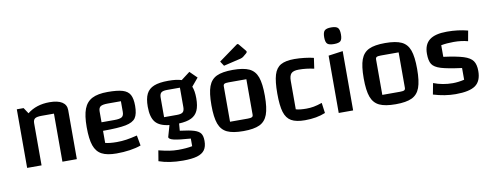

<svg xmlns="http://www.w3.org/2000/svg" viewBox="-70 -1082 4134 1613"><g transform="rotate(-10 1997.5 -276.0)"><path d="M81 -500H139L172 -450Q248 -511 361 -511Q431 -511 468 -487.5Q505 -464 505 -419V0H382V-410H278Q235 -410 219.5 -399Q204 -388 204 -359V0H81Z M1036 -108 1052 -20Q1011 -5 956.5 3Q902 11 843 11Q762 11 717 -13Q672 -37 652.5 -92.5Q633 -148 633 -250Q633 -349 654.5 -405Q676 -461 724.5 -486Q773 -511 857 -511Q940 -511 984.5 -497.5Q1029 -484 1047 -451Q1065 -418 1065 -357Q1065 -287 1042.5 -254Q1020 -221 957.5 -208.5Q895 -196 763 -196V-93Q800 -83 862 -83Q903 -83 943.5 -89Q984 -95 1036 -108ZM763 -361V-269H873Q919 -269 936.5 -280.5Q954 -292 954 -324V-415H843Q797 -415 780 -403.5Q763 -392 763 -361Z M1588 35Q1588 84 1567.5 112.5Q1547 141 1502.5 154Q1458 167 1382 167Q1264 167 1177 136L1192 46Q1244 59 1282 65Q1320 71 1359 71Q1428 71 1478 61V-4Q1378 -11 1335.5 -21Q1293 -31 1293 -49L1321 -147Q1238 -156 1203 -198Q1168 -240 1168 -330Q1168 -399 1188 -439Q1208 -479 1253 -497Q1298 -515 1375 -515Q1447 -515 1488 -501L1563 -558L1623 -499L1566 -431Q1582 -392 1582 -330Q1582 -265 1564.5 -226Q1547 -187 1508.5 -168Q1470 -149 1403 -146L1398 -85Q1480 -75 1519 -62.5Q1558 -50 1573 -28.5Q1588 -7 1588 35ZM1288 -220H1398Q1434 -220 1448 -232Q1462 -244 1462 -275V-441H1352Q1316 -441 1302 -429Q1288 -417 1288 -386Z M1697 -250Q1697 -354 1717.5 -409.5Q1738 -465 1786.5 -488Q1835 -511 1925 -511Q2016 -511 2064.5 -488Q2113 -465 2133 -409.5Q2153 -354 2153 -250Q2153 -146 2132.5 -90.5Q2112 -35 2063.5 -12Q2015 11 1925 11Q1835 11 1786.5 -12Q1738 -35 1717.5 -90.5Q1697 -146 1697 -250ZM1978 -86Q2005 -86 2014.5 -91.5Q2024 -97 2024 -112V-414H1873Q1846 -414 1836.5 -408.5Q1827 -403 1827 -388V-86ZM1833 -598 1993 -714Q1998 -718 2002 -718Q2007 -718 2012 -712L2060 -654Q2067 -646 2067 -641Q2067 -635 2059 -628L2030 -604Q2021 -597 2007 -593L1859 -558Z M2259 -250Q2259 -353 2276 -409Q2293 -465 2334 -488Q2375 -511 2450 -511Q2491 -511 2537.5 -505.5Q2584 -500 2614 -492L2601 -402Q2535 -417 2471 -417Q2425 -417 2407 -398.5Q2389 -380 2389 -335V-93Q2420 -83 2479 -83Q2511 -83 2541.5 -88.5Q2572 -94 2613 -108L2625 -20Q2551 11 2450 11Q2375 11 2334 -12.5Q2293 -36 2276 -91.5Q2259 -147 2259 -250Z M2862 -506V0H2739V-489ZM2729 -647Q2729 -689 2744.5 -704Q2760 -719 2801 -719Q2842 -719 2857 -704Q2872 -689 2872 -647Q2872 -606 2857.5 -591.5Q2843 -577 2801 -577Q2759 -577 2744 -591.5Q2729 -606 2729 -647Z M2996 -250Q2996 -354 3016.5 -409.5Q3037 -465 3085.5 -488Q3134 -511 3224 -511Q3315 -511 3363.5 -488Q3412 -465 3432 -409.5Q3452 -354 3452 -250Q3452 -146 3431.5 -90.5Q3411 -35 3362.5 -12Q3314 11 3224 11Q3134 11 3085.5 -12Q3037 -35 3016.5 -90.5Q2996 -146 2996 -250ZM3277 -86Q3304 -86 3313.5 -91.5Q3323 -97 3323 -112V-414H3172Q3145 -414 3135.5 -408.5Q3126 -403 3126 -388V-86Z M3752 -515Q3848 -515 3930 -493L3914 -405Q3859 -420 3793 -420Q3735 -420 3686 -411V-312Q3799 -297 3855.5 -279Q3912 -261 3933.5 -230.5Q3955 -200 3955 -144Q3955 -58 3904 -21.5Q3853 15 3735 15Q3643 15 3545 -15L3563 -110Q3640 -80 3727 -80Q3773 -80 3825 -92V-192Q3703 -208 3648 -225Q3593 -242 3574 -271.5Q3555 -301 3555 -361Q3555 -440 3603 -477.5Q3651 -515 3752 -515Z"/></g></svg>

Font: Changa Medium
Style: Regular
Weight: 500
Designer: Eduardo Rodriguez Tunni
Foundry: Eduardo Rodriguez Tunni
Version: Version 2.002; ttfautohint (v1.5) -l 8 -r 50 -G 150 -x 14 -H